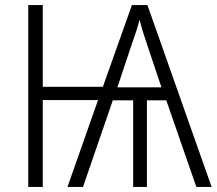

<svg xmlns="http://www.w3.org/2000/svg" viewBox="-20 -734 851 754"><path d="M559 -714H498L384 -393H148V-714H91V0H148V-341H365L245 0H306L423 -340H503V0H557V-340H633L751 0H811ZM528 -657C536 -624 547 -590 559 -555L614 -391H441L495 -553C509 -592 520 -624 528 -657Z"/></svg>

Font: Noto Sans SemiCondensed Light
Style: Regular
Weight: 300
Width: 4
Designer: Monotype Design Team
Foundry: Monotype Imaging Inc.
Version: Version 2.013